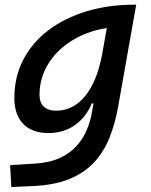

<svg xmlns="http://www.w3.org/2000/svg" viewBox="-20 -542 626 797"><path d="M26.9 234.4 22 143.6 124.5 137.2Q185.5 133.3 228.3 113.8Q271 94.2 298.3 63.5Q325.7 32.7 341.1 -4.9Q356.4 -42.5 362.8 -82.5L427.7 -450.7L541.5 -522.5H545.4L470.2 -98.1Q458 -29.3 434.8 28.8Q411.6 86.9 371.6 130.9Q331.5 174.8 268.8 200.7Q206.1 226.6 114.7 230.5ZM468.8 -429.7Q400.4 -426.8 341.3 -404.3Q282.2 -381.8 238 -344Q193.8 -306.2 168.9 -256.1Q144 -206.1 144 -147.5Q144 -116.2 161.9 -99.4Q179.7 -82.5 212.4 -82.5Q260.7 -82.5 299.3 -110.6Q337.9 -138.7 365 -193.1Q392.1 -247.6 405.8 -325.7L409.2 -345.2L459.5 -304.2L402.8 -112.8H346.2L369.6 -136.2Q347.7 -66.4 298.3 -28.1Q249 10.3 180.7 10.3Q113.3 10.3 76.4 -27.8Q39.6 -65.9 39.6 -135.3Q39.6 -223.1 76.9 -294.7Q114.3 -366.2 181.6 -417Q249 -467.8 339.6 -495.1Q430.2 -522.5 536.1 -522.5H544.9Z"/></svg>

Font: Cascadia Code
Style: Italic
Weight: 400
Italic angle: -10°
Designer: Aaron Bell
Foundry: Saja Typeworks
Version: Version 2407.024